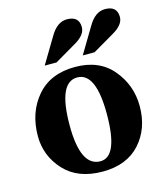

<svg xmlns="http://www.w3.org/2000/svg" viewBox="-110 -811 776 904"><g transform="rotate(-15 277.5 -359.0)"><path d="M279.3 9.8Q158.7 9.8 92.5 -62Q26.4 -133.8 26.4 -230Q26.4 -345.2 92.5 -422.6Q158.7 -500 279.3 -500Q397 -500 461.7 -422.6Q526.4 -345.2 526.4 -243.2Q526.4 -133.8 461.7 -62Q397 9.8 279.3 9.8ZM281.2 -40Q367.2 -40 367.2 -247.6Q367.2 -449.7 276.4 -449.7Q184.1 -449.7 184.1 -240.2Q184.1 -40 281.2 -40ZM201.2 -543H143.6L217.8 -667Q252 -726.6 300.3 -726.6Q359.4 -726.6 359.4 -672.9Q359.4 -633.8 302.2 -602.1ZM386.7 -543H329.1L403.3 -667Q437.5 -726.6 485.8 -726.6Q544.9 -726.6 544.9 -672.9Q544.9 -633.8 487.8 -602.1Z"/></g></svg>

Font: Munson
Style: Bold
Weight: 700
Designer: Paul James MIller
Foundry: High-Logic / Made with FontCreator
Version: Version 2.10;May 5, 2019;FontCreator 11.5.0.2430 64-bit